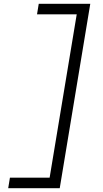

<svg xmlns="http://www.w3.org/2000/svg" viewBox="-20 -843 540 1006"><path d="M23 143 32 88H240L382 -768H174L183 -823H453L293 143Z"/></svg>

Font: Iosevka Light Oblique
Style: Regular
Weight: 300
Italic angle: -9°
Monospace: yes
Designer: Belleve Invis
Foundry: Belleve Invis
Version: Version 32.5.0; ttfautohint (v1.8.4)